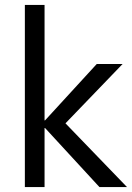

<svg xmlns="http://www.w3.org/2000/svg" viewBox="-20 -760 537 780"><path d="M496 0H384L163 -240H161V0H81V-740H161V-271H163L373 -500H478L246 -259Z"/></svg>

Font: A Tai Tham KH New
Style: Regular
Weight: 400
Designer: Sangdang Kengtung
Foundry: Sangdang Kengtung
Version: Version 1.002